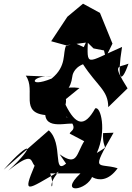

<svg xmlns="http://www.w3.org/2000/svg" viewBox="-60 -996 718 1043"><path d="M299 -107C224 -45 285 -216 205 -288L-40 -74C110 -244 139 -210 -15 -69C123 -179 104 -120 128 -96C60 66 88 34 260 -64C181 22 249 58 213 -54H377C253 63 414 41 443 -41C370 -103 477 60 579 -82C472 -115 429 -52 557 -275L500 -273C495 -168 543 -215 466 -165C521 -287 487 -422 457 -407C399 -303 352 -314 296 -427C314 -515 239 -410 275 -439L372 -518C215 -538 314 -439 333 -581C333 -581 336 -625 391 -647C468 -528 528 -506 528 -414L633 -516C547 -653 582 -627 638 -650C597 -532 574 -563 603 -741C405 -655 412 -626 418 -789L395 -740C310 -777 371 -759 299 -748C279 -709 305 -637 220 -569C83 -513 113 -594 225 -579L80 -585C139 -503 38 -378 200 -370C219 -415 112 -430 186 -389C177 -280 323 -339 346 -321L401 -279C385 -355 304 -343 299 -364C377 -292 318 -286 319 -270C413 -221 448 -200 400 -233C353 -162 363 -88 264 -158ZM551 -759 483 -926 391 -976 306 -905 218 -772 298 -750 417 -766 347 -833 448 -733 505 -722 514 -684Z"/></svg>

Font: Asimov Silicon
Style: Regular
Weight: 400
Designer: Google
Version: Version 2.000980; 2014